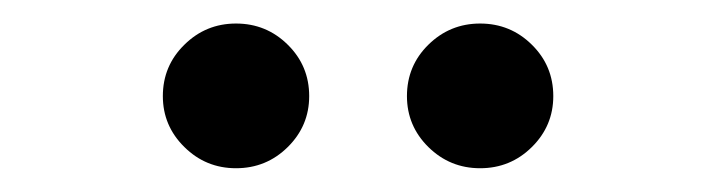

<svg xmlns="http://www.w3.org/2000/svg" viewBox="-20 -775 612 164"><path d="M390.1 -631.3Q364.3 -631.3 345.9 -649.4Q327.6 -667.5 327.6 -692.9Q327.6 -718.8 345.9 -736.8Q364.3 -754.9 390.1 -754.9Q416 -754.9 434.3 -736.8Q452.6 -718.8 452.6 -692.9Q452.6 -667.5 434.3 -649.4Q416 -631.3 390.1 -631.3ZM181.6 -631.3Q155.8 -631.3 137.5 -649.4Q119.1 -667.5 119.1 -692.9Q119.1 -718.8 137.5 -736.8Q155.8 -754.9 181.6 -754.9Q207.5 -754.9 225.8 -736.8Q244.1 -718.8 244.1 -692.9Q244.1 -667.5 225.8 -649.4Q207.5 -631.3 181.6 -631.3Z"/></svg>

Font: Inter V
Style: Weight 500 Optical size 14.0
Weight: 500
Designer: Rasmus Andersson
Foundry: rsms
Version: Version 4.000;git-4fc901f